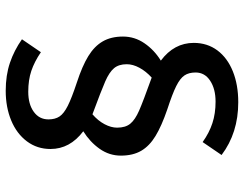

<svg xmlns="http://www.w3.org/2000/svg" viewBox="-109 -650 833 655"><g transform="rotate(-90 307.5 -322.5)"><path d="M501 -664.1 456.9 -599.5Q424.6 -621.5 393.3 -632.1Q362.1 -642.6 322.1 -642.6Q279.5 -642.6 253.6 -623.8Q227.7 -605.1 227.7 -573.8Q227.7 -550.8 237.7 -535.9Q247.7 -521 274.1 -507.7Q300.5 -494.4 353.3 -476.9Q409.7 -458.5 443.6 -437.7Q477.4 -416.9 493.8 -388.5Q510.3 -360 510.3 -319.5Q510.3 -279.5 487.4 -246.2Q464.6 -212.8 428.2 -190.3Q488.7 -145.1 488.7 -77.9Q488.7 -31.8 463.1 2.6Q437.4 36.9 391.5 55.4Q345.6 73.8 286.2 73.8Q181.5 73.8 106.2 16.9L150.3 -47.7Q182.1 -25.1 214.9 -14.4Q247.7 -3.6 288.2 -3.6Q331.8 -3.6 359.7 -22.1Q387.7 -40.5 387.7 -71.8Q387.7 -94.9 377.7 -109.7Q367.7 -124.6 341.5 -137.7Q315.4 -150.8 262.1 -168.2Q205.1 -187.7 171 -208.5Q136.9 -229.2 120.5 -257.4Q104.1 -285.6 104.1 -326.7Q104.1 -366.2 127.4 -399.2Q150.8 -432.3 187.2 -454.9Q126.7 -500.5 126.7 -566.7Q126.7 -612.3 152.8 -647.2Q179 -682.1 224.1 -700.8Q269.2 -719.5 325.1 -719.5Q378.5 -719.5 420.8 -705.1Q463.1 -690.8 501 -664.1ZM199.5 -339.5Q199.5 -310.8 213.1 -294.4Q226.7 -277.9 257.7 -264.4Q288.7 -250.8 370.3 -221.5Q391.8 -241 403.8 -263.3Q415.9 -285.6 415.9 -306.7Q415.9 -333.8 402.3 -350Q388.7 -366.2 357.2 -380Q325.6 -393.8 245.1 -423.6Q223.1 -404.6 211.3 -382.3Q199.5 -360 199.5 -339.5Z"/></g></svg>

Font: Fira Code Fixed Retina
Style: Regular
Weight: 450
Monospace: yes
Designer: Carrois Corporate, Edenspiekermann AG, Nikita Prokopov
Foundry: Carrois Corporate, Edenspiekermann AG, Nikita Prokopov
Version: Version 5.002